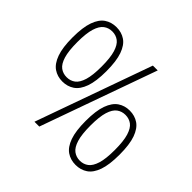

<svg xmlns="http://www.w3.org/2000/svg" viewBox="-181 -946 1151 1151"><g transform="rotate(45 395.0 -370.0)"><path d="M190 -288.5Q147.5 -288.5 115.2 -310.5Q83 -332.5 64.8 -383Q46.5 -433.5 46.5 -519Q46.5 -604.5 64.5 -655Q82.5 -705.5 114.8 -727.2Q147 -749 190 -749Q233 -749 265.2 -727.2Q297.5 -705.5 315.5 -655Q333.5 -604.5 333.5 -519Q333.5 -433.5 315.5 -383Q297.5 -332.5 265 -310.5Q232.5 -288.5 190 -288.5ZM242.5 0 506.5 -740H547.5L283.5 0ZM190 -325Q221 -325 244.2 -342.2Q267.5 -359.5 280.5 -401.8Q293.5 -444 293.5 -518Q293.5 -593 280.5 -635.5Q267.5 -678 244.2 -695.5Q221 -713 190 -713Q159 -713 135.8 -695.5Q112.5 -678 99.5 -636Q86.5 -594 86.5 -520Q86.5 -444.5 99.5 -402Q112.5 -359.5 135.8 -342.2Q159 -325 190 -325ZM599.5 9Q556.5 9 524.2 -13Q492 -35 474 -85.2Q456 -135.5 456 -221Q456 -307 474.2 -357.2Q492.5 -407.5 524.8 -429.5Q557 -451.5 599.5 -451.5Q642.5 -451.5 674.8 -429.5Q707 -407.5 725 -357.2Q743 -307 743 -221Q743 -135.5 725.2 -85.2Q707.5 -35 675 -13Q642.5 9 599.5 9ZM599.5 -27Q630.5 -27 653.8 -44.5Q677 -62 690 -104Q703 -146 703 -220.5Q703 -295.5 690 -338Q677 -380.5 653.8 -397.8Q630.5 -415 599.5 -415Q569 -415 545.5 -397.8Q522 -380.5 509 -338.5Q496 -296.5 496 -222Q496 -147 509 -104.5Q522 -62 545.5 -44.5Q569 -27 599.5 -27Z"/></g></svg>

Font: Encode Sans Condensed ExtraLight
Style: Regular
Weight: 200
Width: 3
Designer: Multiple Designers
Foundry: Impallari Type
Version: Version 3.000; ttfautohint (v1.8.3) -l 8 -r 50 -G 200 -x 14 